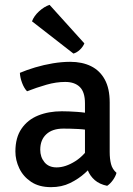

<svg xmlns="http://www.w3.org/2000/svg" viewBox="-20 -759 547 792"><path d="M43.5 -134Q43.5 -191.5 68.8 -228.2Q94 -265 137.2 -282.5Q180.5 -300 235 -300Q262.5 -300 298 -297.5Q333.5 -295 364 -288V-218.5Q337 -225 303.8 -226.8Q270.5 -228.5 241.5 -228.5Q196 -228.5 171 -205.2Q146 -182 146 -141.5Q146 -111 163.5 -89.8Q181 -68.5 213.5 -68.5Q250 -68.5 290.5 -94Q331 -119.5 359 -169L375 -90Q357 -69 330.5 -45Q304 -21 269.2 -4Q234.5 13 190.5 13Q141 13 108.2 -9Q75.5 -31 59.5 -64.8Q43.5 -98.5 43.5 -134ZM460.5 -46Q457 -32 445.8 -16.2Q434.5 -0.5 422 7.5Q390.5 1 371 -16Q351.5 -33 342 -56.8Q332.5 -80.5 330.5 -107V-332.5Q330.5 -379.5 309.2 -400.2Q288 -421 249 -421Q211.5 -421 171.5 -409.5Q131.5 -398 91.5 -382.5Q79.5 -395 71.2 -416.8Q63 -438.5 62 -458.5Q90 -470.5 125.2 -481Q160.5 -491.5 198 -497.8Q235.5 -504 269.5 -504Q319 -504 355.5 -486Q392 -468 412.2 -431Q432.5 -394 432.5 -336.5V-131.5Q432.5 -103.5 438 -82.2Q443.5 -61 460.5 -46ZM184.5 -739Q162 -731.5 141 -712.2Q120 -693 112 -671L283 -538Q297 -542 309.5 -553.8Q322 -565.5 328 -580Z"/></svg>

Font: Signika
Style: Regular
Weight: 400
Designer: Anna Giedry
Foundry: Anna Giedry
Version: Version 2.001